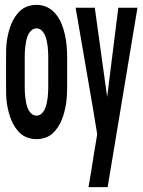

<svg xmlns="http://www.w3.org/2000/svg" viewBox="-20 -562 590 792"><path d="M131 12Q113 12 96 6.5Q79 1 66.5 -9.5Q54 -20 43.5 -35.5Q33 -51 26.5 -67Q20 -83 15.5 -100.5Q11 -118 8.5 -135Q6 -152 5.5 -169.5Q5 -187 5 -205V-325Q5 -343 5.5 -360.5Q6 -378 8.5 -395Q11 -412 15.5 -429.5Q20 -447 26.5 -463Q33 -479 43.5 -494.5Q54 -510 66.5 -520.5Q79 -531 96 -536.5Q113 -542 131 -542Q154 -542 175 -532Q196 -522 211 -503Q226 -484 234.5 -462.5Q243 -441 248 -418Q253 -395 255 -371.5Q257 -348 257 -325V-205Q257 -187 256 -169.5Q255 -152 252.5 -135Q250 -118 245.5 -100.5Q241 -83 234.5 -67Q228 -51 217.5 -35.5Q207 -20 194.5 -9.5Q182 1 165 6.5Q148 12 131 12ZM131 -85Q142 -85 151 -93Q160 -101 165 -112Q170 -123 172.5 -134.5Q175 -146 176.5 -158Q178 -170 178.5 -181.5Q179 -193 179 -205V-325Q179 -337 178.5 -348.5Q178 -360 176.5 -372Q175 -384 172.5 -395.5Q170 -407 165 -418Q160 -429 151 -437Q142 -445 131 -445Q119 -445 110 -437Q101 -429 96 -418Q91 -407 88.5 -395.5Q86 -384 84.5 -372Q83 -360 82.5 -348.5Q82 -337 82 -325V-205Q82 -193 82.5 -181.5Q83 -170 84.5 -158Q86 -146 88.5 -134.5Q91 -123 96 -112Q101 -101 110 -93Q119 -85 131 -85ZM345 210Q351 175 357 139.5Q363 104 368 69L381 -8L366 -100L292 -530H371L422 -162L468 -530H547L424 210Z"/></svg>

Font: Lode Term
Style: Bold
Weight: 700
Monospace: yes
Designer: Belleve Invis
Foundry: Belleve Invis
Version: Version 29.2.0